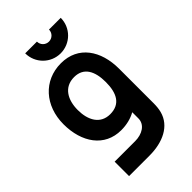

<svg xmlns="http://www.w3.org/2000/svg" viewBox="-295 -859 1215 1215"><g transform="rotate(-45 312.0 -252.0)"><path d="M272.5 15C321 15 364.5 4 401.5 -16.5V35C403.5 95 346.5 126 285.5 126H101.5V255H284.5C403.5 255 503.5 209 529.5 110C535.5 87 537.5 64 537.5 37V-270C537.5 -432 455.5 -555 301.5 -555C146.5 -555 40 -435 40 -270C40 -108 123.5 15 272.5 15ZM167.5 -270C167.5 -360 207.5 -434 298.5 -434C383.5 -434 418.5 -368 418.5 -270C418.5 -172 385.5 -106 294.5 -106C206.5 -106 167.5 -179 167.5 -270ZM186 -759C186 -671 257 -600 345 -600C433 -600 504 -671 504 -759H399C399 -729 375 -705 345 -705C315 -705 291 -729 291 -759Z"/></g></svg>

Font: Eudonet ExtraBold
Style: Regular
Weight: 800
Designer: Mikhail Sharanda
Foundry: Mikhail Sharanda
Version: Version 4.503;Glyphs 3.1.2 (3151)